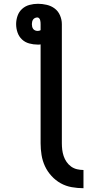

<svg xmlns="http://www.w3.org/2000/svg" viewBox="-20 -755 540 1012"><path d="M420 237Q389 237 358 231.5Q327 226 300 211Q273 196 251.5 172.5Q230 149 217 121Q204 93 199 62Q194 31 194 0V-521Q190 -520 186 -520Q182 -520 178 -520Q156 -520 134 -526Q112 -532 96 -547Q80 -562 72.5 -583.5Q65 -605 65 -628Q65 -650 72.5 -671.5Q80 -693 96.5 -708Q113 -723 135 -729Q157 -735 180 -735Q203 -735 226.5 -729.5Q250 -724 268.5 -710Q287 -696 296.5 -673.5Q306 -651 306 -628V0Q306 17 308 34Q310 51 315.5 67.5Q321 84 331 98.5Q341 113 355 123Q369 133 386 137Q403 141 420 141ZM178 -592Q183 -592 187 -593Q191 -594 194 -596V-628Q194 -633 193.5 -638.5Q193 -644 191.5 -649.5Q190 -655 186 -659Q182 -663 177 -663Q170 -663 164 -660Q158 -657 154.5 -652Q151 -647 149.5 -640.5Q148 -634 148 -628Q148 -621 149.5 -614.5Q151 -608 155 -602.5Q159 -597 165.5 -594.5Q172 -592 178 -592Z"/></svg>

Font: Iosevka
Style: Bold
Weight: 700
Monospace: yes
Designer: Belleve Invis
Foundry: Belleve Invis
Version: Version 32.5.0; ttfautohint (v1.8.4)